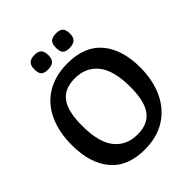

<svg xmlns="http://www.w3.org/2000/svg" viewBox="-249 -1067 1227 1227"><g transform="rotate(-45 364.0 -453.5)"><path d="M33 -340Q33 -459 74 -547Q115 -635 194 -682.5Q273 -730 383 -730Q538 -730 616 -637Q694 -544 694 -380Q693 -264 651.5 -176Q610 -88 531.5 -39Q453 10 344 10Q189 10 111 -83.5Q33 -177 33 -340ZM561 -339Q561 -488 504.5 -558.5Q448 -629 348 -629Q255 -629 211 -570.5Q167 -512 167 -381Q167 -232 223 -161.5Q279 -91 379 -91Q472 -91 516.5 -150Q561 -209 561 -339ZM206 -852Q206 -886 222 -901.5Q238 -917 273 -917Q305 -917 319.5 -901.5Q334 -886 334 -852Q334 -819 317.5 -804Q301 -789 266 -789Q233 -789 219.5 -803.5Q206 -818 206 -852ZM401 -852Q401 -887 416.5 -902Q432 -917 467 -917Q500 -917 514.5 -902Q529 -887 529 -852Q529 -819 512 -804Q495 -789 460 -789Q428 -789 414.5 -803.5Q401 -818 401 -852Z"/></g></svg>

Font: Enriqueta SemiBold
Style: Regular
Weight: 600
Designer: Viviana Monsalve, Gustavo Ibarra
Foundry: 72Puntos
Version: Version 2.000